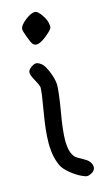

<svg xmlns="http://www.w3.org/2000/svg" viewBox="-114 -762 453 804"><g transform="rotate(-15 112.5 -360.5)"><path d="M81.5 -595.2Q76.2 -601.6 65.9 -628.9Q55.7 -656.2 55.7 -663.6Q55.7 -680.2 83 -701.2Q107.9 -720.7 124.5 -720.7Q126.5 -720.7 128.4 -720.2Q138.7 -718.3 153.3 -697.3Q168 -676.3 170.9 -658.2Q173.3 -646 171.4 -640.1Q169.4 -634.3 159.7 -625Q130.9 -597.7 111.3 -590.3Q106 -587.9 101.1 -587.4Q100.6 -587.4 100.1 -587.4Q88.4 -586.4 81.5 -595.2ZM97.7 -501Q109.4 -491.7 122.1 -460.9Q134.8 -430.2 136.7 -405.8Q136.7 -403.3 136.7 -399.9Q136.7 -387.2 133.8 -363.3Q130.4 -333 123 -290Q108.9 -210.9 108.9 -167Q108.9 -163.1 108.9 -159.2Q110.4 -114.7 129.4 -93.3Q132.3 -90.3 141.6 -84.5Q150.9 -78.6 161.6 -73.2Q191.4 -58.1 195.3 -36.1Q195.8 -33.2 195.8 -30.3Q195.8 -12.7 173.3 -3.4Q164.6 0.5 158.2 0Q151.4 -1 137.7 -7.3Q115.7 -17.1 91.3 -37.1Q67.4 -57.1 60.1 -71.8Q40.5 -111.3 39.1 -164.6Q39.1 -170.4 39.1 -176.3Q39.1 -227.5 53.2 -308.1Q59.6 -345.2 64 -375.5Q66.9 -399.9 66.9 -408.2Q66.9 -410.2 66.9 -411.1Q65.9 -416 61 -427.2Q55.7 -438.5 49.8 -448.7Q38.1 -469.2 38.1 -480.5Q38.1 -480.5 38.1 -481.9Q38.6 -493.2 53.7 -503.4Q65.9 -512.2 75.7 -511.7Q77.1 -511.2 78.6 -511.2Q87.4 -509.3 97.7 -501Z"/></g></svg>

Font: Casuwalt
Style: Regular
Weight: 400
Designer: Walter E Stewart
Version: 0.1